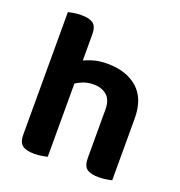

<svg xmlns="http://www.w3.org/2000/svg" viewBox="-122 -763 817 873"><g transform="rotate(20 286.5 -326.0)"><path d="M513 -203H374V-293Q374 -340 349 -361Q324 -382 286 -382Q253 -382 226.5 -369.5Q200 -357 181 -342L176 -454Q199 -468 233.5 -480Q268 -492 311 -492Q404 -492 458.5 -444Q513 -396 513 -300ZM62 -264H201V-1Q192 1 175 4Q158 7 138 7Q99 7 80.5 -7Q62 -21 62 -58ZM374 -264 513 -263V-1Q504 1 487 4Q470 7 450 7Q410 7 392 -7Q374 -21 374 -58ZM201 -192H62V-651Q71 -653 88 -656Q105 -659 125 -659Q165 -659 183 -645Q201 -631 201 -594Z"/></g></svg>

Font: BalooTamma2Bold
Style: Bold
Weight: 700
Designer: Divya Kowshik, Shuchita Grover and Ek Type
Foundry: Ek Type
Version: Version 1.700